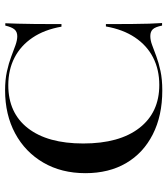

<svg xmlns="http://www.w3.org/2000/svg" viewBox="26 -648 634 725"><g transform="rotate(-90 342.5 -285.0)"><path d="M363.7 11.3Q268.5 11.3 198 -24.6Q127.4 -60.5 89.5 -125.4Q51.6 -190.3 51.6 -279Q51.6 -369.4 91.5 -437.9Q131.5 -506.5 202 -544.4Q272.6 -582.3 364.5 -582.3Q404 -582.3 435.5 -575.4Q466.9 -568.5 491.1 -559.3Q515.3 -550 534.7 -543.1Q554 -536.3 568.5 -536.3Q585.5 -536.3 594.4 -546.8Q603.2 -557.3 608.9 -581.5H617.7Q616.9 -560.5 616.1 -534.3Q615.3 -508.1 614.9 -469.4Q614.5 -430.6 614.5 -369.4H604.8Q593.5 -433.9 563.3 -478.6Q533.1 -523.4 487.5 -546.8Q441.9 -570.2 383.9 -570.2Q279 -570.2 221.4 -496Q163.7 -421.8 163.7 -287.1Q163.7 -150.8 222.2 -75.4Q280.6 0 384.7 0Q442.7 0 488.3 -23.4Q533.9 -46.8 564.1 -91.9Q594.4 -137.1 605.6 -201.6H614.5Q614.5 -142.7 614.9 -104Q615.3 -65.3 616.1 -38.7Q616.9 -12.1 618.5 10.5H608.9Q604 -14.5 595.2 -24.2Q586.3 -33.9 569.4 -33.9Q553.2 -33.9 535.1 -27Q516.9 -20.2 493.1 -11.3Q469.4 -2.4 437.9 4.4Q406.5 11.3 363.7 11.3Z"/></g></svg>

Font: Playfair 144pt SemiExpanded SemiBold
Style: Regular
Weight: 600
Width: 6
Designer: Claus Eggers Sørensen
Foundry: Claus Eggers Sørensen
Version: Version 2.203